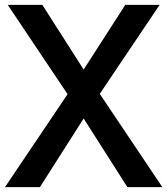

<svg xmlns="http://www.w3.org/2000/svg" viewBox="-28 -770 688 790"><path d="M640 0H496.2L316.2 -282.5L136.2 0H-7.5L250 -382.5L3.8 -750H146.2L316.2 -483.8L487.5 -750H628.8L382.5 -383.8Z"/></svg>

Font: Now Medium
Style: Regular
Weight: 500
Designer: Alfredo Marco Pradil
Foundry: Alfredo Marco Pradil
Version: Version 1.002;PS 001.002;hotconv 1.0.88;makeotf.lib2.5.64775